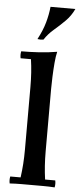

<svg xmlns="http://www.w3.org/2000/svg" viewBox="-63 -981 422 1016"><g transform="rotate(5 148.5 -473.0)"><path d="M268 -35Q272 -17 268 2Q236 0 206.5 0Q177 0 149 0Q121 0 91.5 0Q62 0 29 2Q25 -17 29 -35H84Q89 -71 91.5 -107.5Q94 -144 94 -184V-516Q94 -595 84 -663H29Q25 -682 29 -700Q74 -700 123 -703Q172 -706 219 -714Q213 -690 210 -654Q207 -618 205.5 -580.5Q204 -543 204 -516V-184Q204 -144 206.5 -107.5Q209 -71 214 -35ZM295 -948Q278 -911 249.5 -882.5Q221 -854 191 -828.5Q161 -803 141 -772Q125 -769 109 -772Q135 -821 147 -864Q159 -907 163 -948Z"/></g></svg>

Font: Poltawski Nowy Medium
Style: Regular
Weight: 500
Version: Version 1.001;gftools[0.9.25]